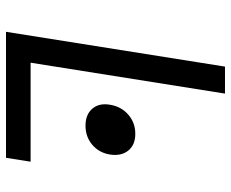

<svg xmlns="http://www.w3.org/2000/svg" viewBox="-85 -685 770 640"><g transform="rotate(90 300.0 -365.0)"><path d="M86 0 202 -730H292L189 -82H519L506 0ZM399 -265Q362 -265 342.5 -287.5Q323 -310 329 -346Q335 -384 362 -407.5Q389 -431 426 -431Q463 -431 482 -407.5Q501 -384 495 -346Q489 -310 462.5 -287.5Q436 -265 399 -265Z"/></g></svg>

Font: JetBrains Mono NL
Style: Italic
Weight: 400
Italic angle: -9°
Monospace: yes
Designer: Philipp Nurullin, Konstantin Bulenkov
Foundry: JetBrains
Version: Version 2.305; ttfautohint (v1.8.4.7-5d5b)